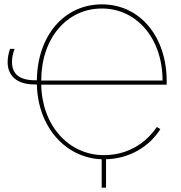

<svg xmlns="http://www.w3.org/2000/svg" viewBox="-20 -725 829 880"><path d="M744 -337V-352C744 -558 621 -705 447 -705C273 -705 151 -560 149 -357H142C70 -357 35 -385 35 -441C35 -462 39 -480 47 -501H26C19 -481 15 -460 15 -440C15 -376 60 -338 137 -338H149C153 -145 279 -1 446 5V135H466V5C571 2 662 -50 715 -133L699 -143C642 -60 556 -14 456 -14C294 -14 172 -151 169 -337ZM169 -356C169 -548 285 -686 447 -686C607 -686 725 -548 725 -356Z"/></svg>

Font: Fixel Text Thin
Style: Regular
Weight: 100
Width: 4
Designer: AlfaBravo + MacPaw
Foundry: Kyrylo Tkachov, Marchela Mozhyna, Serhii Makarenko, Maria Weinstein, Zakhar Kryvoshyya
Version: Version 1.211